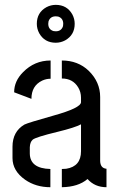

<svg xmlns="http://www.w3.org/2000/svg" viewBox="-20 -783 497 802"><path d="M133.8 -683.6Q133.8 -730.5 173.8 -752.9Q192.4 -762.7 212.9 -762.7Q259.8 -762.7 282.2 -722.7Q292 -704.1 292 -683.6Q292 -636.7 252 -614.3Q233.4 -604.5 212.9 -604.5Q166 -604.5 143.6 -644.5Q133.8 -663.1 133.8 -683.6ZM181.6 -683.6Q181.6 -660.2 203.1 -653.3Q209 -652.3 212.9 -652.3Q236.3 -652.3 243.2 -673.8Q244.1 -679.7 244.1 -683.6Q244.1 -707 222.7 -713.9Q216.8 -714.8 212.9 -714.8Q189.5 -714.8 182.6 -693.4Q181.6 -687.5 181.6 -683.6ZM32.2 -123Q32.2 -69.3 85 -32.2Q129.9 -1 190.4 -1V-77.1Q105.5 -79.1 104.5 -141.6V-168Q105.5 -189.5 116.2 -199.2Q127.9 -210 220.7 -232.4Q293 -250 318.4 -263.7V-151.4Q318.4 -87.9 256.8 -78.1Q247.1 -77.1 238.3 -77.1V-1Q306.6 -2 345.7 -35.2Q376 -1 424.8 -1V-78.1Q399.4 -80.1 398.4 -110.4V-377.9Q398.4 -440.4 350.6 -487.3Q305.7 -530.3 238.3 -530.3V-455.1Q284.2 -455.1 306.6 -418Q318.4 -398.4 318.4 -375V-356.4Q318.4 -332 202.1 -299.8Q97.7 -270.5 82 -262.7Q32.2 -233.4 32.2 -169.9ZM39.1 -397.5 111.3 -370.1Q111.3 -424.8 156.2 -446.3Q172.9 -454.1 191.4 -454.1V-530.3Q124 -530.3 76.2 -481.4Q39.1 -444.3 39.1 -397.5Z"/></svg>

Font: Post No Bills Colombo SemiBold
Style: Regular
Weight: 600
Designer: Kosala Senevirathne, Siva Puranthara, Lasantha Premarathna, Tharique Azeez
Foundry: Mooniak
Version: Version 1.220 ; ttfautohint (v1.6)